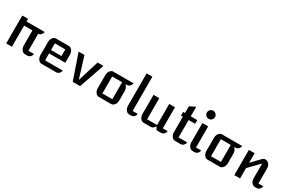

<svg xmlns="http://www.w3.org/2000/svg" viewBox="126 -2081 5000 3368"><g transform="rotate(30 2626.0 -397.0)"><path d="M93.8 -564.9H210.9V-511.2H579.1Q577.1 -494.1 569.6 -478.8Q562 -463.4 550.8 -452.1Q539.6 -440.9 525.1 -434.3Q510.7 -427.7 495.6 -427.7V-83.5H608.9Q606.9 -66.4 599.4 -51Q591.8 -35.6 580.1 -24.4Q568.4 -13.2 553.2 -6.6Q538.1 0 521 0H472.2Q453.1 0 436 -9.8Q418.9 -19.5 406.2 -36.4Q393.6 -53.2 386.2 -75.7Q378.9 -98.1 378.9 -124V-427.7H210V0H93.8Z M716.3 -387.2Q716.3 -413.1 723.6 -435.5Q731 -458 743.4 -474.9Q755.9 -491.7 772.9 -501.5Q790 -511.2 809.1 -511.2H1068.4Q1087.4 -511.2 1104.2 -501.5Q1121.1 -491.7 1133.8 -474.9Q1146.5 -458 1153.8 -435.5Q1161.1 -413.1 1161.1 -387.2V-224.6H833V-83.5H1191.4Q1189.5 -66.4 1181.9 -51Q1174.3 -35.6 1162.8 -24.4Q1151.4 -13.2 1136.7 -6.6Q1122.1 0 1106 0H809.1Q790 0 772.9 -9.8Q755.9 -19.5 743.4 -36.4Q731 -53.2 723.6 -75.7Q716.3 -98.1 716.3 -124ZM1044.4 -293V-427.7H833V-293Z M1265.1 -511.2H1383.8L1517.1 -82L1650.4 -511.2H1768.6L1591.3 0H1441.9Z M1877.4 -387.2Q1877.4 -413.1 1884.8 -435.8Q1892.1 -458.5 1904.5 -475.3Q1917 -492.2 1933.6 -501.7Q1950.2 -511.2 1969.2 -511.2H2378.4Q2376.5 -494.1 2368.9 -478.8Q2361.3 -463.4 2349.9 -452.1Q2338.4 -440.9 2323.7 -434.3Q2309.1 -427.7 2293 -427.7H2262.2Q2271.5 -420.9 2280.5 -410.2Q2289.6 -399.4 2296.6 -385.3Q2303.7 -371.1 2307.9 -354.2Q2312 -337.4 2312 -317.9V-123Q2312 -97.7 2304.7 -75.2Q2297.4 -52.7 2284.7 -36.1Q2272 -19.5 2255.1 -9.8Q2238.3 0 2219.2 0H1969.2Q1950.2 0 1933.6 -9.8Q1917 -19.5 1904.5 -36.1Q1892.1 -52.7 1884.8 -75.2Q1877.4 -97.7 1877.4 -123ZM2195.3 -83.5V-427.7H1994.1V-83.5Z M2490.2 -776.9H2606.9V-83.5H2710.9Q2708 -64 2700 -48.3Q2691.9 -32.7 2680.4 -22Q2668.9 -11.2 2654.5 -5.6Q2640.1 0 2624.5 0H2583.5Q2564.5 0 2547.4 -9.8Q2530.3 -19.5 2517.6 -36.4Q2504.9 -53.2 2497.6 -75.7Q2490.2 -98.1 2490.2 -124Z M2783.2 -511.2H2899.9V-83.5H3101.6V-511.2H3217.8V-83.5H3316.9Q3314.9 -66.4 3307.4 -51Q3299.8 -35.6 3288.3 -24.4Q3276.9 -13.2 3262.2 -6.6Q3247.6 0 3231.4 0H3139.6L3101.6 -62Q3096.2 -48.3 3087.9 -36.9Q3079.6 -25.4 3069.1 -17.3Q3058.6 -9.3 3047.1 -4.6Q3035.6 0 3024.9 0H2876Q2856.9 0 2839.8 -9.8Q2822.8 -19.5 2810.3 -36.4Q2797.9 -53.2 2790.5 -75.7Q2783.2 -98.1 2783.2 -124Z M3420.4 -436H3381.3V-511.2H3420.4V-647L3537.1 -705.1V-511.2H3668.5V-436H3537.1V-83.5H3711.9Q3710 -66.4 3702.4 -51Q3694.8 -35.6 3683.1 -24.4Q3671.4 -13.2 3656.7 -6.6Q3642.1 0 3626 0H3513.2Q3494.1 0 3477.1 -9.8Q3460 -19.5 3447.5 -36.4Q3435.1 -53.2 3427.7 -75.7Q3420.4 -98.1 3420.4 -124Z M3830.6 -629.4Q3813.5 -629.4 3798.6 -635.7Q3783.7 -642.1 3772.5 -653.3Q3761.2 -664.6 3754.9 -679.4Q3748.5 -694.3 3748.5 -711.4Q3748.5 -728.5 3754.9 -743.4Q3761.2 -758.3 3772.5 -769.5Q3783.7 -780.8 3798.6 -787.4Q3813.5 -793.9 3830.6 -793.9Q3847.7 -793.9 3862.5 -787.4Q3877.4 -780.8 3888.7 -769.5Q3899.9 -758.3 3906.5 -743.4Q3913.1 -728.5 3913.1 -711.4Q3913.1 -694.3 3906.5 -679.4Q3899.9 -664.6 3888.7 -653.3Q3877.4 -642.1 3862.3 -635.7Q3847.2 -629.4 3830.6 -629.4ZM3773.4 -511.2H3890.1V-83.5H3994.6Q3993.2 -66.4 3985.6 -51Q3978 -35.6 3966.6 -24.4Q3955.1 -13.2 3940.4 -6.6Q3925.8 0 3909.7 0H3866.7Q3847.7 0 3830.6 -9.8Q3813.5 -19.5 3800.8 -36.4Q3788.1 -53.2 3780.8 -75.7Q3773.4 -98.1 3773.4 -124Z M4078.1 -387.2Q4078.1 -413.1 4085.4 -435.8Q4092.8 -458.5 4105.2 -475.3Q4117.7 -492.2 4134.3 -501.7Q4150.9 -511.2 4169.9 -511.2H4579.1Q4577.1 -494.1 4569.6 -478.8Q4562 -463.4 4550.5 -452.1Q4539.1 -440.9 4524.4 -434.3Q4509.8 -427.7 4493.7 -427.7H4462.9Q4472.2 -420.9 4481.2 -410.2Q4490.2 -399.4 4497.3 -385.3Q4504.4 -371.1 4508.5 -354.2Q4512.7 -337.4 4512.7 -317.9V-123Q4512.7 -97.7 4505.4 -75.2Q4498 -52.7 4485.4 -36.1Q4472.7 -19.5 4455.8 -9.8Q4439 0 4419.9 0H4169.9Q4150.9 0 4134.3 -9.8Q4117.7 -19.5 4105.2 -36.1Q4092.8 -52.7 4085.4 -75.2Q4078.1 -97.7 4078.1 -123ZM4396 -83.5V-427.7H4194.8V-83.5Z M4714.4 -511.2H4831.1V-317.9L4981.9 -474.1Q4997.6 -492.2 5014.4 -502Q5031.2 -511.7 5054.7 -511.7Q5074.2 -511.7 5092.3 -502Q5110.4 -492.2 5124 -475.3Q5137.7 -458.5 5145.8 -436Q5153.8 -413.6 5153.8 -387.7V-84H5252.4Q5250.5 -66.4 5242.9 -51.3Q5235.4 -36.1 5223.9 -24.7Q5212.4 -13.2 5197.8 -6.6Q5183.1 0 5167 0H5128.9Q5109.4 0 5092.5 -9.8Q5075.7 -19.5 5063.2 -36.4Q5050.8 -53.2 5043.5 -75.7Q5036.1 -98.1 5036.1 -124V-420.9L4831.1 -210V0H4714.4Z"/></g></svg>

Font: Atomic Age
Style: Regular
Weight: 400
Version: Version 1.007; ttfautohint (v1.4.1) -l 6 -r 46 -G 0 -x 0 -H 